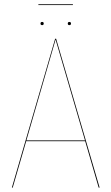

<svg xmlns="http://www.w3.org/2000/svg" viewBox="-20 -857 509 877"><path d="M313 -837.4V-834H155.3V-837.4ZM172.4 -742.2Q165 -742.2 165 -749.5Q165 -756.8 172.4 -756.8Q179.7 -756.8 179.7 -749.5Q179.7 -742.2 172.4 -742.2ZM296.9 -742.2Q289.6 -742.2 289.6 -749.5Q289.6 -756.8 296.9 -756.8Q304.2 -756.8 304.2 -749.5Q304.2 -742.2 296.9 -742.2ZM430.7 0 369.1 -211.9H99.6L38.1 0H34.2L231.9 -680.2H236.3L435.1 0ZM100.6 -215.8H368.2L233.9 -676.3Z"/></svg>

Font: Fira Sans Compressed Four
Style: Regular
Weight: 100
Width: 1
Designer: Carrois Corporate & Edenspiekermann AG
Foundry: Carrois Corporate GbR & Edenspiekermann AG
Version: Version 4.203;PS 004.203;hotconv 1.0.88;makeotf.lib2.5.64775